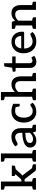

<svg xmlns="http://www.w3.org/2000/svg" viewBox="1612 -2390 787 4050"><g transform="rotate(-90 2005.0 -365.5)"><path d="M101 0V-739H201V-307H224Q234 -307 241.5 -310.5Q249 -314 256 -322L405 -490Q413 -499 421 -504Q429 -509 443 -509H534L356 -312Q348 -304 341 -296.5Q334 -289 324 -284Q342 -271 356 -250L545 0H455Q443 0 435 -5Q427 -10 419 -19L263 -222Q256 -234 248.5 -237Q241 -240 226 -240H201V0ZM429 -421 393 -462V-509H518L447 -424ZM463 0 413 -98 475 -85ZM28 0V-46Q28 -56 33 -62Q38 -68 48 -70L117 -85L129 0ZM172 0 184 -85 254 -70Q263 -68 268 -62Q273 -56 273 -46V0ZM129 -739 117 -654 48 -669Q38 -671 33 -677Q28 -683 28 -693V-739ZM536 -509V-463Q536 -453 530.5 -447Q525 -441 516 -439L446 -424L434 -509ZM418 -509 406 -424 337 -439Q327 -441 322 -447Q317 -453 317 -463V-509ZM463 0 474 -85 544 -70Q554 -68 559 -62Q564 -56 564 -46V0Z M693 0V-739H793V0ZM620 0V-46Q620 -56 625 -62Q630 -68 640 -70L709 -85L721 0ZM764 0 776 -85 846 -70Q855 -68 860 -62Q865 -56 865 -46V0ZM721 -739 709 -654 640 -669Q630 -671 625 -677Q620 -683 620 -693V-739Z M1062 8Q1021 8 988 -7.5Q955 -23 936 -53.5Q917 -84 917 -128Q917 -158 933.5 -186Q950 -214 986 -236Q1023 -257 1082 -271.5Q1141 -286 1228 -288V-324Q1228 -381 1203.5 -409.5Q1179 -438 1133 -438Q1106 -438 1078.5 -425Q1051 -412 1028 -399.5Q1005 -387 990 -387Q979 -387 972 -392.5Q965 -398 960 -405L942 -437Q985 -478 1035 -498Q1085 -518 1145 -518Q1203 -518 1243 -494Q1283 -470 1304.5 -426Q1326 -382 1326 -324V0H1281Q1267 0 1258.5 -4.5Q1250 -9 1246 -23L1236 -67Q1196 -31 1156.5 -11.5Q1117 8 1062 8ZM1092 -62Q1134 -62 1166 -78.5Q1198 -95 1228 -126V-225Q1178 -224 1138.5 -218Q1099 -212 1071 -201Q1043 -190 1028.5 -173.5Q1014 -157 1014 -133Q1014 -95 1036 -78.5Q1058 -62 1092 -62ZM1297 0 1309 -85 1379 -70Q1388 -68 1393.5 -62Q1399 -56 1399 -46V0Z M1671 7Q1605 7 1553.5 -25.5Q1502 -58 1473 -117.5Q1444 -177 1444 -255Q1444 -331 1472 -390.5Q1500 -450 1553.5 -483.5Q1607 -517 1687 -517Q1720 -517 1761 -507Q1802 -497 1840 -481V-421H1785Q1765 -429 1743 -434.5Q1721 -440 1693 -440Q1644 -440 1612 -417Q1580 -394 1564 -352.5Q1548 -311 1548 -255Q1548 -170 1584.5 -119.5Q1621 -69 1688 -69Q1725 -69 1749 -81.5Q1773 -94 1789 -106Q1805 -118 1815 -118Q1821 -118 1826 -116Q1831 -114 1834 -110L1863 -73Q1827 -30 1777 -11.5Q1727 7 1671 7ZM1769 -437 1840 -421V-343H1804Q1792 -343 1786.5 -348.5Q1781 -354 1780 -363Z M1989 0V-739H2089V-445Q2121 -477 2159.5 -497Q2198 -517 2248 -517Q2304 -517 2341.5 -493Q2379 -469 2399 -425Q2419 -381 2419 -324V0H2318V-324Q2318 -378 2293.5 -408Q2269 -438 2218 -438Q2181 -438 2148.5 -420.5Q2116 -403 2089 -372V0ZM2390 0 2402 -85 2472 -70Q2481 -68 2486 -62Q2491 -56 2491 -46V0ZM1916 0V-46Q1916 -56 1921 -62Q1926 -68 1936 -70L2005 -85L2017 0ZM2017 -739 2005 -654 1936 -669Q1926 -671 1921 -677Q1916 -683 1916 -693V-739ZM2060 0 2072 -85 2142 -70Q2151 -68 2156 -62Q2161 -56 2161 -46V0Z M2727 8Q2665 8 2631 -27Q2597 -62 2597 -126V-429H2539Q2530 -429 2524 -434Q2518 -439 2518 -450V-490L2601 -502L2624 -652Q2627 -671 2646 -671H2697V-501H2839V-429H2697V-132Q2697 -103 2711.5 -88Q2726 -73 2750 -73Q2761 -73 2772.5 -78.5Q2784 -84 2794 -89.5Q2804 -95 2810 -95Q2817 -95 2823 -86L2853 -38Q2828 -17 2795 -4.5Q2762 8 2727 8Z M3152 7Q3078 7 3022.5 -26.5Q2967 -60 2936.5 -121Q2906 -182 2906 -265Q2906 -336 2935.5 -393.5Q2965 -451 3019.5 -484Q3074 -517 3147 -517Q3211 -517 3259 -489Q3307 -461 3334 -410Q3361 -359 3361 -288Q3361 -265 3356 -257Q3351 -249 3336 -249H3006Q3006 -246 3006 -243Q3006 -240 3006 -237Q3012 -157 3052 -114Q3092 -71 3160 -71Q3190 -71 3219.5 -83Q3249 -95 3272.5 -106.5Q3296 -118 3307 -118Q3319 -118 3326 -110L3354 -73Q3332 -45 3298 -27Q3264 -9 3226 -1Q3188 7 3152 7ZM3009 -311H3271Q3271 -369 3239 -406.5Q3207 -444 3149 -444Q3087 -444 3052 -409Q3017 -374 3009 -311Z M3493 0V-509H3553Q3574 -509 3579 -489L3586 -438Q3619 -474 3659 -495.5Q3699 -517 3752 -517Q3808 -517 3845.5 -493Q3883 -469 3903 -425Q3923 -381 3923 -324V0H3822V-324Q3822 -378 3797.5 -408Q3773 -438 3722 -438Q3685 -438 3652.5 -420.5Q3620 -403 3593 -372V0ZM3420 0V-46Q3420 -56 3425 -62Q3430 -68 3440 -70L3509 -85L3521 0ZM3564 0 3576 -85 3646 -70Q3655 -68 3660 -62Q3665 -56 3665 -46V0ZM3894 0 3906 -85 3976 -70Q3985 -68 3990 -62Q3995 -56 3995 -46V0ZM3521 -509 3509 -424 3440 -439Q3430 -441 3425 -447Q3420 -453 3420 -463V-509Z"/></g></svg>

Font: Aleo Medium
Style: Regular
Weight: 500
Designer: Alessio Laiso
Foundry: Alessio Laiso
Version: Version 2.001;gftools[0.9.29]